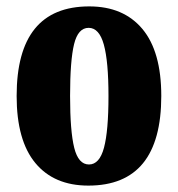

<svg xmlns="http://www.w3.org/2000/svg" viewBox="-20 -570 556 600"><path d="M32 -270Q32 -550 259 -550Q366 -550 425 -479.5Q484 -409 484 -270Q484 10 256 10Q149 10 90.5 -60.5Q32 -131 32 -270ZM319 -270Q319 -378 304.5 -430.5Q290 -483 257 -483Q224 -483 211.5 -432Q199 -381 199 -270Q199 -160 212 -108Q225 -56 258 -56Q291 -56 305 -108.5Q319 -161 319 -270Z"/></svg>

Font: Noto Serif Georgian Black Cond
Style: Regular
Weight: 900
Width: 3
Designer: Monotype Design team
Foundry: Monotype Imaging Inc.
Version: Version 1.000